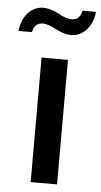

<svg xmlns="http://www.w3.org/2000/svg" viewBox="-80 -734 405 768"><g transform="rotate(5 123.0 -350.5)"><path d="M179 0V-500H73V0ZM-28 -598H26C30 -624 46 -636 66 -636C83 -636 104 -628 123 -616V-682C102 -694 80 -699 63 -699C15 -699 -22 -658 -28 -598ZM274 -701H220C215 -675 200 -663 180 -663C163 -663 141 -671 123 -683V-617C144 -605 166 -600 183 -600C230 -600 268 -641 274 -701Z"/></g></svg>

Font: Perun Medium
Style: Regular
Weight: 500
Foundry: Copyright (c) Stefan Peev, Context Ltd, 2016
Version: Version 1.089